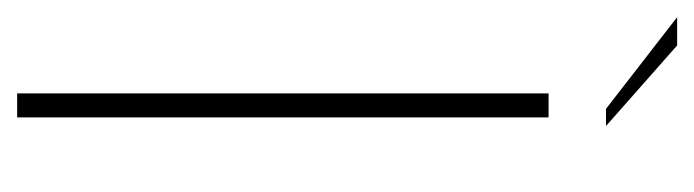

<svg xmlns="http://www.w3.org/2000/svg" viewBox="-335 -497 810 224"><g transform="rotate(90 70.0 -385.0)"><path d="M67 -620H95V0H67ZM85 -687 -22 -770H11L105 -687Z"/></g></svg>

Font: Smooch Sans ExtraLight
Style: Regular
Weight: 200
Designer: Robert E. Leuschke
Foundry: Robert E. Leuschke
Version: Version 1.010; ttfautohint (v1.8.3)